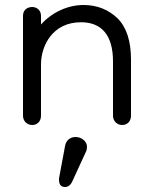

<svg xmlns="http://www.w3.org/2000/svg" viewBox="-20 -484 608 768"><path d="M469 16C490 16 504 0 504 -21V-245C504 -320 486 -375 450 -411C413 -446 368 -464 314 -464C250 -464 187 -434 144 -386V-421C144 -444 126 -456 109 -456C89 -456 72 -444 72 -421V-21C72 0 88 16 109 16C130 16 144 0 144 -21V-226C144 -301 190 -395 304 -395C385 -395 432 -345 432 -238V-21C432 0 448 16 469 16ZM326 118C327 113 328 107 328 103C328 82 307 64 282 64C262 64 244 76 240 101L216 230C216 232 216 233 216 235C216 254 224 264 240 264C252 264 262 257 269 242Z"/></svg>

Font: Dongle Light
Style: Regular
Weight: 300
Designer: Yanghee Ryu
Foundry: Yanghee Ryu
Version: Version 2.000